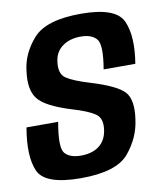

<svg xmlns="http://www.w3.org/2000/svg" viewBox="-79 -744 682 812"><g transform="rotate(-10 262.5 -337.5)"><path d="M204 4.5Q50 4.5 21.2 -60.5Q-7.5 -125.5 13.5 -247H149.5Q130.5 -139.5 151.2 -114.5Q172 -89.5 220 -89.5Q268 -89.5 297.8 -111.8Q327.5 -134 334.5 -177Q343 -229 312.2 -249.5Q281.5 -270 214.5 -289.5Q106 -323 75 -362.8Q44 -402.5 55 -481.5Q62.5 -555 117.8 -617.8Q173 -680.5 323.5 -680.5Q474.5 -680.5 503.5 -613.2Q532.5 -546 513.5 -432H377.5Q395 -535.5 373.8 -560.5Q352.5 -585.5 306.5 -585.5Q258.5 -585.5 227.8 -563.2Q197 -541 191 -501.5Q182.5 -447 212.2 -427Q242 -407 312 -386Q422.5 -352.5 454 -318Q485.5 -283.5 473 -199.5Q463 -122.5 409.8 -59Q356.5 4.5 204 4.5Z"/></g></svg>

Font: Anybody SemiBold
Style: Italic
Weight: 600
Italic angle: -10°
Designer: Tyler Finck
Foundry: Etcetera Type Company
Version: Version 1.010; ttfautohint (v1.8.3) -l 8 -r 50 -G 200 -x 14 